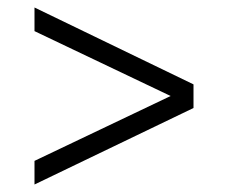

<svg xmlns="http://www.w3.org/2000/svg" viewBox="-20 -576 608 512"><path d="M72 -147 435 -320 72 -493V-556L496 -351V-288L72 -84Z"/></svg>

Font: Murecho
Style: Regular
Weight: 400
Designer: Neil Summerour
Foundry: Positype
Version: Version 1.010; ttfautohint (v1.8.3)